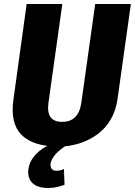

<svg xmlns="http://www.w3.org/2000/svg" viewBox="-20 -720 673 958"><path d="M273 11Q145 11 87.5 -47Q30 -105 47 -223L113 -700H291L222 -209Q215 -160 232 -136Q249 -112 290 -112Q373 -112 386 -209L455 -700H633L566 -223Q558 -168 532.5 -124Q507 -80 467 -50.5Q427 -21 377.5 -5Q328 11 273 11ZM221 218Q167 218 141.5 193Q116 168 122 122Q128 83 158.5 50.5Q189 18 238 -3L317 2Q275 28 255.5 51.5Q236 75 232 97Q231 113 238 122.5Q245 132 262 132Q283 132 299 123L302 202Q286 208 265 213Q244 218 221 218Z"/></svg>

Font: Pathway Extreme Condensed ExtraBold
Style: Italic
Weight: 800
Width: 3
Italic angle: -8°
Version: Version 1.001;gftools[0.9.26]